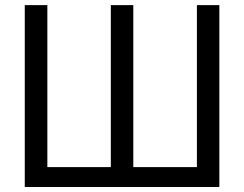

<svg xmlns="http://www.w3.org/2000/svg" viewBox="-20 -748 977 768"><path d="M79.1 -727.5H169.4V-79.6H423.3V-727.5H513.2V-79.6H767.6V-727.5H857.4V0H79.1Z"/></svg>

Font: Inter 24pt
Style: Regular
Weight: 400
Designer: Rasmus Andersson
Foundry: rsms
Version: Version 4.001;git-66647c0bb